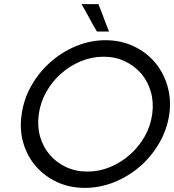

<svg xmlns="http://www.w3.org/2000/svg" viewBox="-20 -903 844 931"><path d="M85 -349Q74 -275 93 -210Q112 -145 154 -97Q196 -48 257 -20Q318 8 392 8Q465 8 534.5 -20Q604 -48 660 -97Q715 -145 752.5 -210Q790 -275 801 -349Q811 -422 791.5 -487.5Q772 -553 730 -602Q688 -651 626.5 -679.5Q565 -708 492 -708Q418 -708 349 -679.5Q280 -651 225 -602Q169 -553 132 -487.5Q95 -422 85 -349ZM168 -349Q176 -407 204.5 -457.5Q233 -508 276 -546Q319 -584 372 -606Q425 -628 482 -628Q539 -628 585.5 -606Q632 -584 665 -546Q697 -508 711.5 -457.5Q726 -407 718 -349Q710 -291 681 -240.5Q652 -190 610 -153Q567 -115 514 -93Q461 -71 404 -71Q347 -71 300 -93Q253 -115 221 -153Q189 -190 174.5 -240.5Q160 -291 168 -349ZM457 -883H375Q395 -850 412.5 -816.5Q430 -783 450 -750H509Q495 -783 483 -816.5Q471 -850 457 -883Z"/></svg>

Font: Josefin Slab Thin
Style: Bold Italic
Weight: 700
Italic angle: -12°
Version: Version 2.000